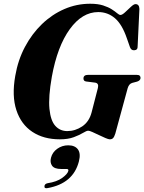

<svg xmlns="http://www.w3.org/2000/svg" viewBox="-20 -733 771 1026"><path d="M462 -713Q503 -713 531 -704Q559 -695 577.2 -683.2Q595.5 -671.5 606.2 -662.2Q617 -653 623.5 -653Q633 -653 648.5 -667.5Q664 -682 679.5 -696.5Q695 -711 704 -711Q724 -711 725 -685.5L715.5 -486.5Q716.5 -465.5 698 -464.5Q681 -463 674.5 -481L658 -528Q632.5 -603 594 -635.8Q555.5 -668.5 505 -668.5Q419 -668.5 352.8 -577Q286.5 -485.5 257 -323Q238 -215 244.2 -151.5Q250.5 -88 275.8 -60.2Q301 -32.5 339.5 -32.5Q382 -32.5 419.2 -57.5Q456.5 -82.5 469.5 -132.5L503 -262.5Q509.5 -288.5 488 -291.5L440.5 -297.5Q426 -299.5 426 -313.5Q426 -333 451 -333H710Q722.5 -333 726.8 -328.2Q731 -323.5 731 -316.5Q730.5 -303 713 -297L686.5 -290Q669.5 -285 662.5 -262.5L596 -18.5Q590.5 -1.5 584.2 5Q578 11.5 566.5 11.5Q559.5 11.5 543.2 4.5Q527 -2.5 508.2 -11.5Q489.5 -20.5 473.8 -27.5Q458 -34.5 451.5 -34.5Q442.5 -34.5 423.8 -23Q405 -11.5 374.5 0Q344 11.5 300 11.5Q213 11.5 152.8 -28.5Q92.5 -68.5 67.5 -144.5Q42.5 -220.5 61.5 -327.5Q76 -412 113.2 -482.2Q150.5 -552.5 204.2 -604.2Q258 -656 323.8 -684.5Q389.5 -713 462 -713ZM307 170Q270.5 170 258.2 152.5Q246 135 252.5 110Q260 80.5 286 62Q312 43.5 344.5 43.5Q380.5 43.5 396.5 65.5Q412.5 87.5 401.5 130Q371 247.5 235 272Q216.5 276 217.5 262.5Q218 249.5 234.5 246Q283.5 238.5 312 218Q340.5 197.5 345 180.5Q347.5 170 336 170Z"/></svg>

Font: Fraunces 72pt S000
Style: Bold Italic
Weight: 700
Italic angle: -16°
Version: Version 1.000; ttfautohint (v1.8.3)